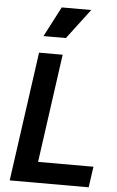

<svg xmlns="http://www.w3.org/2000/svg" viewBox="-65 -1058 673 1102"><g transform="rotate(5 271.5 -507.5)"><path d="M284 -842 415 -1015H245L155 -842ZM489 0 506 -120H187L274 -745H138L34 0Z"/></g></svg>

Font: Plus Jakarta Sans
Style: Bold Italic
Weight: 700
Italic angle: -8°
Designer: Gumpita Rahayu
Foundry: Tokotype
Version: Version 2.071;gftools[0.9.30]